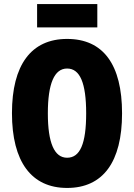

<svg xmlns="http://www.w3.org/2000/svg" viewBox="-20 -917 661 947"><path d="M460 -897H163V-782H460ZM582 -358C582 -599 489 -725 311 -725C134 -725 39 -597 39 -359C39 -119 135 10 311 10C488 10 582 -118 582 -358ZM216 -358C216 -505 248 -579 311 -579C374 -579 405 -509 405 -358C405 -208 375 -139 311 -139C248 -139 216 -212 216 -358Z"/></svg>

Font: Noto Sans Telugu ExtraCondensed Black
Style: Regular
Weight: 900
Width: 2
Designer: Jelle Bosma - Monotype Design Team
Foundry: Monotype Imaging Inc.
Version: Version 2.005